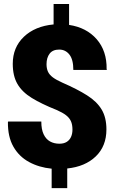

<svg xmlns="http://www.w3.org/2000/svg" viewBox="-20 -843 580 969"><path d="M240.7 106.4V8.3Q176.8 2 126.5 -25.4Q76.2 -52.7 47.6 -102.8Q19 -152.8 20 -227.1L21 -229.5H188.5Q188.5 -189.9 200.2 -165.3Q211.9 -140.6 232.4 -129.2Q252.9 -117.7 279.8 -117.7Q301.8 -117.7 316.4 -126.7Q331.1 -135.7 338.4 -151.9Q345.7 -168 345.7 -189Q345.7 -213.9 338.1 -231Q330.6 -248 313.2 -261.5Q295.9 -274.9 265.6 -288.1Q189.5 -318.4 140.4 -348.6Q91.3 -378.9 67.9 -419.4Q44.4 -460 44.4 -521Q44.4 -604 100.6 -657.5Q156.7 -710.9 250.5 -719.7V-822.8H328.6V-717.3Q416.5 -704.1 468 -645Q519.5 -585.9 518.1 -494.1L519.5 -490.2H350.1Q350.1 -542.5 330.3 -567.6Q310.5 -592.8 278.8 -592.8Q246.1 -592.8 230.5 -572.3Q214.8 -551.8 214.8 -519Q214.8 -497.6 221.9 -481.7Q229 -465.8 246.6 -452.6Q264.2 -439.5 294.9 -425.8Q370.1 -393.1 419.4 -361.8Q468.8 -330.6 492.9 -290.3Q517.1 -250 517.1 -189.9Q517.1 -105.5 463.4 -53.7Q409.7 -2 319.3 7.3V106.4Z"/></svg>

Font: Roboto Slab LO Black
Style: Regular
Weight: 900
Designer: Google
Version: Version 2.000